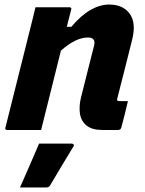

<svg xmlns="http://www.w3.org/2000/svg" viewBox="-20 -572 640 845"><path d="M136 -540H285Q297 -540 293 -529Q288 -510 283.5 -491.5Q279 -473 274 -454H294Q336 -504 378 -528Q420 -552 460 -552Q521 -552 550.5 -512Q580 -472 562 -399Q546 -333 529.5 -269.5Q513 -206 496 -138Q494 -132 497 -129Q499 -127 507 -127H543Q536 -98 529 -69Q522 -40 514 -11Q511 0 500 0H430Q385 0 361 -19.5Q337 -39 332 -71Q327 -103 336 -141Q352 -203 365 -256.5Q378 -310 394 -371Q403 -407 367 -407Q313 -407 248 -349Q226 -262 204.5 -174.5Q183 -87 161 0H12Q0 0 4 -11Q31 -119 58 -226.5Q85 -334 112 -442Q119 -469 125 -494Q131 -519 136 -540ZM152 60H295Q301 60 304 63.5Q307 67 303 73Q277 116 252.5 156.5Q228 197 201 243Q199 247 195 250Q191 253 184 253H68Q90 203 111.5 154Q133 105 152 60Z"/></svg>

Font: Recursive Sn Lnr St XBd
Style: Italic
Weight: 800
Italic angle: -15°
Version: Version 1.079;hotconv 1.0.112;makeotfexe 2.5.65598; ttfautoh